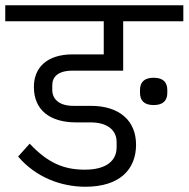

<svg xmlns="http://www.w3.org/2000/svg" viewBox="-40 -718 718 731"><path d="M285 -7C417 -7 478 -74 478 -167C478 -260 413 -315 306 -315H239C186 -315 159 -340 159 -376V-394C159 -425 181 -449 236 -449H429V-637H658V-698H-20V-637H355V-511H237C140 -511 89 -462 89 -387C89 -299 150 -252 250 -252H305C367 -252 404 -224 404 -177V-157C404 -107 366 -72 283 -72C202 -72 142 -98 73 -171L29 -122C97 -42 194 -7 285 -7ZM545 -318C582 -318 597 -336 597 -365V-375C597 -404 582 -422 545 -422C508 -422 493 -404 493 -375V-365C493 -336 508 -318 545 -318Z"/></svg>

Font: IBM Plex Devanagari
Style: Regular
Weight: 400
Designer: Mike Abbink, Paul van der Laan, Pieter van Rosmalen, Erin McLaughlin
Foundry: Bold Monday
Version: Version 1.0